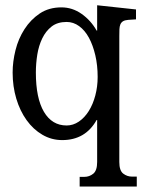

<svg xmlns="http://www.w3.org/2000/svg" viewBox="-20 -509 558 719"><path d="M426.8 97.7Q426.8 129.9 441.4 141.1Q456.1 152.3 473.6 152.3H492.2V189.5H278.3V153.3H295.9Q314.5 153.3 329.1 141.6Q343.8 129.9 343.8 97.7V-59.6H341.8Q299.8 15.6 212.9 15.6Q172.9 15.6 138.7 -4.4Q104.5 -24.4 79.6 -59.1Q54.7 -93.8 41 -139.6Q27.3 -185.5 27.3 -237.3Q27.3 -278.3 38.1 -321.3Q48.8 -364.3 71.8 -399.9Q94.7 -435.5 128.9 -458.5Q163.1 -481.4 210 -481.4Q251 -481.4 285.6 -457Q320.3 -432.6 341.8 -394.5H343.8V-489.3L489.3 -473.6V-436.5L460 -434.6Q447.3 -433.6 440.4 -429.2Q433.6 -424.8 430.7 -417.5Q427.7 -410.2 427.2 -399.4Q426.8 -388.7 426.8 -374ZM345.7 -220.7Q345.7 -264.6 336.9 -302.2Q328.1 -339.8 313 -367.7Q297.9 -395.5 276.4 -411.1Q254.9 -426.8 229.5 -426.8Q195.3 -426.8 173.3 -409.7Q151.4 -392.6 138.2 -365.2Q125 -337.9 119.6 -304.2Q114.3 -270.5 114.3 -237.3Q114.3 -141.6 144.5 -90.3Q174.8 -39.1 229.5 -39.1Q253.9 -39.1 275.4 -53.7Q296.9 -68.4 312.5 -93.3Q328.1 -118.2 336.9 -151.4Q345.7 -184.6 345.7 -220.7Z"/></svg>

Font: Subtext
Style: Regular
Weight: 400
Designer: Christopher J. Fynn
Foundry: Christopher J. Fynn for DDC
Version: Version 1.000 preliminary